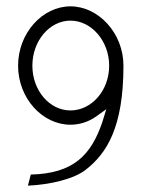

<svg xmlns="http://www.w3.org/2000/svg" viewBox="-20 -590 452 605"><path d="M37 -383C37 -280 114 -197 202 -197C231 -197 259 -206 283 -223L315 -246L302 -204C267 -102 212 -43 77 -40L68 -5C138 -8 213 -26 250 -55C317 -107 369 -190 369 -383C369 -486 290 -570 202 -570C114 -570 37 -486 37 -383ZM82 -383C82 -461 136 -525 202 -525C268 -525 324 -461 324 -383C324 -304 268 -242 202 -242C136 -242 82 -305 82 -383Z"/></svg>

Font: Charger Sport
Style: HLNrw
Weight: 100
Designer: Jasper
Foundry: Cannot Into Space Fonts
Version: Version 1.1